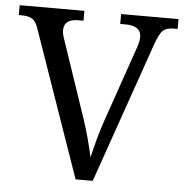

<svg xmlns="http://www.w3.org/2000/svg" viewBox="-51 -764 778 813"><g transform="rotate(5 337.5 -357.0)"><path d="M84 -619Q74 -651 58 -661.5Q42 -672 13 -672H0V-714H275V-672H252Q192 -672 192 -624Q192 -616 194 -607Q196 -598 200 -587L310 -262Q325 -218 336 -176Q347 -134 355 -98Q363 -134 374 -175Q385 -216 401 -262L511 -580Q515 -592 517.5 -603.5Q520 -615 520 -623Q520 -672 454 -672H431V-714H675V-672H656Q627 -672 612 -657.5Q597 -643 580 -594L373 0H300Z"/></g></svg>

Font: Noto Serif Dogra
Style: Regular
Weight: 400
Designer: Ek Type
Foundry: Ek Type
Version: Version 1.005